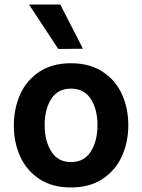

<svg xmlns="http://www.w3.org/2000/svg" viewBox="-20 -819 627 847"><path d="M41 -265Q41 -339 68.5 -401.5Q96 -464 153 -502Q210 -540 293 -540Q376 -540 433 -502.5Q490 -465 518 -403Q546 -341 546 -267Q546 -193 518 -130.5Q490 -68 433 -30Q376 8 293 8Q210 8 153.5 -29.5Q97 -67 69 -129Q41 -191 41 -265ZM410 -267Q410 -337 380.5 -382.5Q351 -428 293 -428Q235 -428 206 -382.5Q177 -337 177 -267Q177 -197 206.5 -150.5Q236 -104 293 -104Q351 -104 380.5 -150.5Q410 -197 410 -267ZM108 -799H246L346 -604L237 -603Z"/></svg>

Font: Be Vietnam
Style: Bold
Weight: 700
Designer: Gabriel Lam
Foundry: TypeRant
Version: Version 4.000